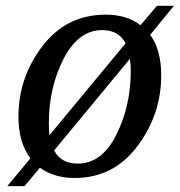

<svg xmlns="http://www.w3.org/2000/svg" viewBox="-20 -596 614 656"><path d="M460 -509.8 516.1 -576.2H574.2L493.2 -477.1Q530.8 -425.3 530.8 -338.9Q530.8 -204.6 449.2 -96.2Q367.7 12.2 234.9 12.2Q166 12.2 116.2 -22.9L64 40H4.9L84 -55.2Q43 -108.9 43 -196.8Q43 -331.5 125.2 -438.7Q207.5 -545.9 340.8 -545.9Q413.6 -545.9 460 -509.8ZM148.9 -133.8 409.2 -448.2Q385.3 -493.2 329.1 -493.2Q247.6 -493.2 197.3 -395Q147 -296.9 147 -176.8Q147 -145 148.9 -133.8ZM423.8 -395 165 -82Q187.5 -37.1 246.1 -37.1Q328.1 -37.1 377.4 -135.5Q426.8 -233.9 426.8 -354Q426.8 -375.5 423.8 -395Z"/></svg>

Font: Droid Serif
Style: Italic
Weight: 400
Italic angle: -12°
Designer: Monotype Design team
Foundry: Monotype Imaging Inc.
Version: Version 1.03